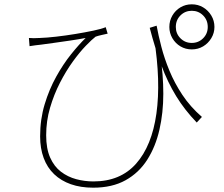

<svg xmlns="http://www.w3.org/2000/svg" viewBox="-20 -818 1040 890"><path d="M706 -699Q714 -655 728 -601Q742 -547 765.5 -490Q789 -433 825.5 -378Q862 -323 916 -276L892 -250Q836 -308 796.5 -372.5Q757 -437 728 -515Q699 -593 674 -689ZM114 -642Q134 -640 165 -642Q196 -643 240 -648Q284 -653 329.5 -660.5Q375 -668 413 -676Q451 -684 470 -692L479 -662Q470 -660 452 -656Q434 -652 423 -648Q406 -635 377.5 -605.5Q349 -576 317.5 -532.5Q286 -489 258 -434.5Q230 -380 212 -318.5Q194 -257 194 -191Q194 -129 212.5 -87.5Q231 -46 262.5 -22Q294 2 333 12.5Q372 23 413 23Q538 23 611 -59.5Q684 -142 705 -291.5Q726 -441 694 -642L723 -563Q737 -472 737 -383.5Q737 -295 719 -216.5Q701 -138 662.5 -77.5Q624 -17 562 17.5Q500 52 412 52Q354 52 308.5 36Q263 20 231 -10.5Q199 -41 182.5 -85.5Q166 -130 166 -186Q166 -265 187 -334.5Q208 -404 240.5 -462.5Q273 -521 309.5 -566.5Q346 -612 377 -642Q346 -636 305.5 -630Q265 -624 228.5 -619Q192 -614 170 -611Q157 -610 144 -608Q131 -606 117 -604ZM795 -693Q795 -662 816.5 -640.5Q838 -619 869 -619Q900 -619 921.5 -640.5Q943 -662 943 -693Q943 -725 921.5 -746.5Q900 -768 869 -768Q838 -768 816.5 -746.5Q795 -725 795 -693ZM765 -693Q765 -722 779 -746Q793 -770 816.5 -784Q840 -798 869 -798Q898 -798 921.5 -784Q945 -770 959.5 -746Q974 -722 974 -693Q974 -665 959.5 -641Q945 -617 921.5 -603Q898 -589 869 -589Q840 -589 816.5 -603Q793 -617 779 -641Q765 -665 765 -693Z"/></svg>

Font: Noto Sans KR Thin
Style: Regular
Weight: 100
Designer: Ryoko NISHIZUKA 西塚涼子 (kana, bopomofo & ideographs); Paul D. Hunt (Latin, Greek & Cyrillic); Sandoll Communications 산돌커뮤니
Foundry: Adobe
Version: Version 2.004-H2;hotconv 1.0.118;makeotfexe 2.5.65603